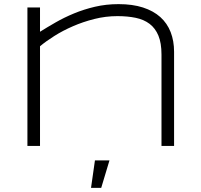

<svg xmlns="http://www.w3.org/2000/svg" viewBox="-20 -707 973 930"><path d="M762.2 0V-442.9Q762.2 -498.5 747.3 -534.4Q732.4 -570.3 704.8 -591.3Q677.2 -612.3 637.7 -620.6Q598.1 -628.9 548.8 -628.9Q491.7 -628.9 436.8 -615Q381.8 -601.1 333 -579.8Q284.2 -558.6 243.2 -532.7Q202.1 -506.8 173.8 -482.9V0H112.8V-670.9H173.8V-553.2Q208 -574.7 249.3 -598.4Q290.5 -622.1 338.1 -641.8Q385.7 -661.6 439.9 -674.3Q494.1 -687 554.2 -687Q622.1 -687 672.6 -670.7Q723.1 -654.3 756.6 -624.3Q790 -594.2 806.6 -551.5Q823.2 -508.8 823.2 -456.1V0ZM470.2 203.1H420.9L439.9 69.8H510.3Z"/></svg>

Font: Syncopate
Style: Regular
Weight: 300
Width: 7
Designer: Astigmatic (AOETI)
Foundry: Astigmatic (AOETI)
Version: Version 001.000